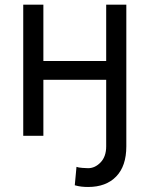

<svg xmlns="http://www.w3.org/2000/svg" viewBox="-20 -565 622 799"><path d="M160.5 -545.5V-311.1H421.9V-545.5H505.7V44Q505.7 126.1 463.4 169.6Q421.2 213.1 346.6 213.1Q331.7 213.1 318.9 211.6Q306.1 210.2 291.2 206L298.3 129.3Q305.8 132.5 323 133.7Q340.2 134.9 346.6 134.9Q375.4 134.9 398.6 110.8Q421.9 86.6 421.9 44V-233H160.5V0H76.7V-545.5Z"/></svg>

Font: Inter Zeller
Style: Regular
Weight: 400
Designer: Rasmus Andersson; Joe Bland
Foundry: zeller
Version: Version 3.015;git-dec3a8cb1